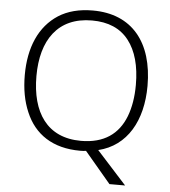

<svg xmlns="http://www.w3.org/2000/svg" viewBox="-59 -778 886 1002"><g transform="rotate(5 384.0 -277.5)"><path d="M705.1 -357.9C705.1 -585.4 592.8 -725.1 387.2 -725.1C315.4 -725.1 255.9 -709.5 207.5 -678.7C110.8 -616.2 62 -503.9 62 -358.9C62 -286.1 73.7 -222.2 97.7 -166.5C144.5 -55.2 239.7 9.8 383.8 9.8C393.6 9.8 404.8 9.3 415 7.8L551.8 169.9H633.8L478 -2C627.9 -38.1 705.1 -176.3 705.1 -357.9ZM123 -358.9C123 -546.9 208 -672.9 387.2 -672.9C472.7 -672.9 536.6 -645 579.6 -589.8C622.6 -534.7 644 -457 644 -357.9C644 -294.9 634.8 -239.3 616.7 -191.9C579.6 -96.2 504.4 -42 383.8 -42C205.6 -42 123 -168.9 123 -358.9Z"/></g></svg>

Font: Noto Reveo Sans
Style: Regular
Weight: 300
Designer: Monotype Design Team
Foundry: Monotype Imaging Inc.
Version: Version 2.007